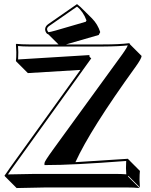

<svg xmlns="http://www.w3.org/2000/svg" viewBox="-20 -863 741 942"><path d="M357.9 -842.8Q367.2 -835.9 375 -828.6L431.6 -772.5Q459.5 -744.1 471.7 -705.6L464.4 -691.4L312.5 -647.5Q311 -647 308.1 -646.2Q305.2 -645.5 304.2 -645H485.8Q565.4 -645 611.8 -650.9Q615.2 -650.4 616.7 -649.4Q617.7 -647 618.2 -645L674.8 -588.4Q673.8 -574.7 644.5 -534.2Q423.3 -228 350.1 -67.4Q350.1 -67.4 607.9 -84L609.9 -81.1L666.5 -24.4Q664.6 -8.3 664.6 18.6Q664.6 29.3 666.5 56.6L609.9 0L607.9 2.9L664.6 59.6Q639.6 56.6 593.8 56.6H210.4L61.5 59.6L4.9 2.9L2 -1Q8.8 -9.8 19.5 -25.9Q25.4 -34.7 27.8 -38.1L374.5 -520Q374.5 -520 116.7 -504.4L60.1 -561L58.1 -564Q60.1 -579.6 60.1 -606.9Q60.1 -618.2 58.1 -645L60.1 -647.9Q84.5 -645 121.1 -645H267.1L216.8 -694.8Q212.9 -695.8 210 -698.2Q201.7 -707.5 201.2 -720.2Q202.6 -734.4 215.8 -744.1ZM418.5 -592.8 419.4 -584 427.7 -576.7 36.1 -32.2Q34.2 -29.3 28.3 -21Q22.5 -11.7 19 -7.3Q127.4 -9.8 153.8 -9.8H537.1Q577.6 -9.8 599.6 -7.8Q598.1 -28.3 598.1 -38.1Q598.1 -53.2 599.1 -73.2Q330.6 -52.7 208 -53.2H198.2V-63Q198.2 -70.8 238.8 -127Q252 -145.5 293 -201.7Q439 -401.4 580.1 -596.7Q607.9 -635.7 607.9 -645Q608.4 -644.5 611.8 -641.1H613.3Q567.9 -635.3 485.8 -634.8H121.1Q91.8 -634.8 68.4 -637.2Q69.8 -617.2 69.8 -606.9Q69.8 -591.8 68.8 -571.3Q415.5 -592.8 418.5 -592.8ZM357.9 -830.6 221.7 -735.8Q210.9 -728.5 210.9 -720.2Q211.4 -711.4 217.8 -705.1Q225.6 -705.6 253.4 -713.4L400.9 -756.3L404.3 -762.7Q388.7 -805.7 357.9 -830.6Z"/></svg>

Font: Linux Biolinum Shadow O
Style: Bold
Weight: 700
Designer: Philipp H. Poll
Foundry: Philipp H. Poll
Version: Version 0.9.2